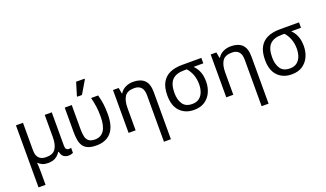

<svg xmlns="http://www.w3.org/2000/svg" viewBox="-89 -1397 3836 2257"><g transform="rotate(-20 1829.0 -268.0)"><path d="M85 240V-536H173V-190Q173 -63 295 -63Q377 -63 411 -113Q445 -163 445 -257V-536H533V-118Q533 -87 545 -74.5Q557 -62 574 -62Q582 -62 591 -64Q600 -66 604 -67V-3Q597 1 581 5.5Q565 10 548 10Q511 10 486.5 -8Q462 -26 451 -72H444Q419 -32 382 -11Q345 10 289 10Q250 10 221 -2.5Q192 -15 172 -35H168Q170 -17 171.5 13Q173 43 173 84V240Z M898 10Q831 10 790.5 -7.5Q750 -25 729.5 -57.5Q709 -90 702 -134.5Q695 -179 695 -233V-536H783V-236Q783 -179 792 -140.5Q801 -102 827.5 -82Q854 -62 905 -62Q977 -62 1016.5 -119Q1056 -176 1056 -296Q1056 -366 1048 -421Q1040 -476 1025 -536H1113Q1129 -477 1137 -421.5Q1145 -366 1145 -292Q1145 -137 1080 -63.5Q1015 10 898 10ZM877 -606V-618L925 -776H1031V-766L936 -606Z M1654 240V-343Q1654 -472 1539 -472Q1454 -472 1420.5 -422Q1387 -372 1387 -278V0H1299V-536H1370L1383 -463H1388Q1414 -505 1457.5 -525.5Q1501 -546 1552 -546Q1644 -546 1692.5 -499.5Q1741 -453 1741 -349V240Z M2118 10Q2009 10 1943 -58Q1877 -126 1877 -256Q1877 -357 1912 -418.5Q1947 -480 2011 -508Q2075 -536 2162 -536H2404V-468H2282Q2320 -431 2341 -379.5Q2362 -328 2362 -256Q2362 -184 2334.5 -123.5Q2307 -63 2253 -26.5Q2199 10 2118 10ZM2120 -63Q2174 -63 2208 -89Q2242 -115 2258 -158.5Q2274 -202 2274 -254Q2274 -382 2197 -468H2162Q2064 -468 2015 -418.5Q1966 -369 1966 -256Q1966 -171 2002 -117Q2038 -63 2120 -63Z M2876 240V-343Q2876 -472 2761 -472Q2676 -472 2642.5 -422Q2609 -372 2609 -278V0H2521V-536H2592L2605 -463H2610Q2636 -505 2679.5 -525.5Q2723 -546 2774 -546Q2866 -546 2914.5 -499.5Q2963 -453 2963 -349V240Z M3340 10Q3231 10 3165 -58Q3099 -126 3099 -256Q3099 -357 3134 -418.5Q3169 -480 3233 -508Q3297 -536 3384 -536H3626V-468H3504Q3542 -431 3563 -379.5Q3584 -328 3584 -256Q3584 -184 3556.5 -123.5Q3529 -63 3475 -26.5Q3421 10 3340 10ZM3342 -63Q3396 -63 3430 -89Q3464 -115 3480 -158.5Q3496 -202 3496 -254Q3496 -382 3419 -468H3384Q3286 -468 3237 -418.5Q3188 -369 3188 -256Q3188 -171 3224 -117Q3260 -63 3342 -63Z"/></g></svg>

Font: Go Noto Kurrent-Regular
Style: Regular
Weight: 400
Designer: Monotype Design Team
Foundry: Monotype Imaging Inc.
Version: Version 2.012; ttfautohint (v1.8.4.7-5d5b)